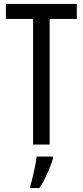

<svg xmlns="http://www.w3.org/2000/svg" viewBox="-20 -734 421 975"><path d="M232 0V-638H370V-714H10V-638H148V0ZM249 71V61H166C162 101 145 174 134 210V221H180C207 181 235 120 249 71Z"/></svg>

Font: Noto Sans Arabic ExtCond
Style: Regular
Weight: 400
Width: 2
Designer: Monotype Design Team, Nadine Chahine, Nizar Qandah and Khaled Hosny
Foundry: Monotype Imaging Inc.
Version: Version 2.012